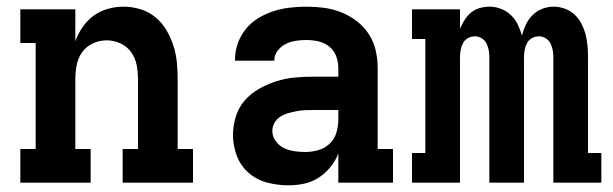

<svg xmlns="http://www.w3.org/2000/svg" viewBox="-20 -548 1840 576"><path d="M41 0V-101H87V-419H41V-520H206V-424Q214 -447 228 -467Q242 -487 261 -501Q280 -515 303.5 -521.5Q327 -528 350 -528Q376 -528 401 -520.5Q426 -513 446 -496.5Q466 -480 479 -458Q492 -436 500 -411.5Q508 -387 510.5 -361.5Q513 -336 513 -310V-101H559V0H348V-101H394V-310Q394 -331 390 -352.5Q386 -374 373.5 -391.5Q361 -409 341 -418Q321 -427 300 -427Q279 -427 259 -418Q239 -409 226.5 -391.5Q214 -374 210 -352.5Q206 -331 206 -310V-101H252V0Z M845 8Q814 8 782.5 0Q751 -8 726.5 -29Q702 -50 690.5 -80.5Q679 -111 679 -143Q679 -171 687.5 -198.5Q696 -226 714.5 -247Q733 -268 758 -282Q783 -296 810 -304.5Q837 -313 865 -315.5Q893 -318 921 -318H995V-344Q995 -362 988.5 -379.5Q982 -397 967.5 -408.5Q953 -420 935 -424Q917 -428 899 -428Q883 -428 867 -425.5Q851 -423 837 -416Q823 -409 813 -396Q803 -383 803 -367V-366H685V-369Q685 -394 693.5 -418Q702 -442 718 -461.5Q734 -481 755.5 -494Q777 -507 800.5 -514.5Q824 -522 849 -525Q874 -528 899 -528Q926 -528 952.5 -524.5Q979 -521 1004 -511Q1029 -501 1050.5 -484.5Q1072 -468 1086.5 -445.5Q1101 -423 1107 -397Q1113 -371 1113 -344V-101H1159V0H995V-87Q986 -65 971 -46.5Q956 -28 936 -15Q916 -2 892.5 3Q869 8 845 8ZM895 -92Q915 -92 934.5 -97.5Q954 -103 968.5 -116.5Q983 -130 989 -149.5Q995 -169 995 -189V-218H921Q908 -218 895.5 -217.5Q883 -217 870 -214.5Q857 -212 844.5 -208.5Q832 -205 821 -198Q810 -191 803.5 -179.5Q797 -168 797 -155Q797 -139 807 -125Q817 -111 831.5 -104Q846 -97 862.5 -94.5Q879 -92 895 -92Z M1216 0V-89H1256V-431H1216V-520H1360V-462Q1366 -476 1374 -488.5Q1382 -501 1393.5 -510.5Q1405 -520 1419.5 -524Q1434 -528 1449 -528Q1466 -528 1483 -521.5Q1500 -515 1513 -502.5Q1526 -490 1533.5 -474Q1541 -458 1546 -441Q1550 -458 1557.5 -474Q1565 -490 1577.5 -502.5Q1590 -515 1606.5 -521.5Q1623 -528 1641 -528Q1658 -528 1674.5 -522Q1691 -516 1703.5 -504.5Q1716 -493 1724 -477.5Q1732 -462 1736.5 -445.5Q1741 -429 1742.5 -411.5Q1744 -394 1744 -377V-89H1784V0H1640V-377Q1640 -388 1638 -398.5Q1636 -409 1631 -418.5Q1626 -428 1616.5 -433.5Q1607 -439 1596 -439Q1585 -439 1575.5 -433.5Q1566 -428 1561 -418.5Q1556 -409 1554 -398.5Q1552 -388 1552 -377V0H1448V-377Q1448 -388 1446 -398.5Q1444 -409 1439 -418.5Q1434 -428 1424.5 -433.5Q1415 -439 1404 -439Q1393 -439 1383.5 -433.5Q1374 -428 1369 -418.5Q1364 -409 1362 -398.5Q1360 -388 1360 -377V0Z"/></svg>

Font: Iosevka HT Extended
Style: Bold
Weight: 700
Width: 7
Monospace: yes
Designer: Belleve Invis
Foundry: Belleve Invis
Version: Version 32.3.0; ttfautohint (v1.8.4)